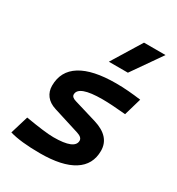

<svg xmlns="http://www.w3.org/2000/svg" viewBox="-189 -915 965 1045"><g transform="rotate(30 293.0 -392.5)"><path d="M219.2 9.8Q98.1 9.8 28.3 -10.7L62.5 -124Q122.1 -113.8 167.2 -108.2Q212.4 -102.5 239.3 -102.5Q372.6 -102.5 372.6 -157.2Q372.6 -178.2 338.9 -189L172.9 -241.2Q132.8 -253.9 112.8 -280.3Q92.8 -306.6 92.8 -342.3Q92.8 -433.6 168 -480.5Q243.2 -527.3 389.2 -527.3Q426.8 -527.3 466.6 -524.2Q506.3 -521 546.4 -515.6L514.6 -406.2Q471.7 -410.2 434.3 -412.6Q397 -415 368.2 -415Q218.8 -415 218.8 -359.9Q218.8 -341.8 248 -333.5L390.6 -290.5Q501 -256.8 501 -167.5Q501 -80.6 429.4 -35.4Q357.9 9.8 219.2 9.8ZM295.4 -609.4 409.2 -794.9H544.4L415 -609.4Z"/></g></svg>

Font: Cascadia Code PL SemiBold
Style: Italic
Weight: 600
Italic angle: -10°
Monospace: yes
Designer: Aaron Bell
Foundry: Saja Typeworks
Version: Version 2404.023; ttfautohint (v1.8.4)